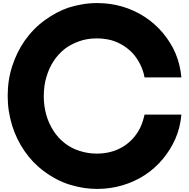

<svg xmlns="http://www.w3.org/2000/svg" viewBox="-20 -1220 1231 1250"><path d="M265 -593Q265 -532 280.5 -475Q296 -418 329 -367Q358 -322 401.5 -288Q445 -254 497 -238Q551 -220 610 -220Q707 -220 781 -265Q854 -310 893 -389Q902 -408 909 -429.5Q916 -451 921 -474H1161Q1153 -387 1121.5 -316Q1090 -245 1041 -186Q938 -62 779 -14Q699 10 612 10Q525 10 436.5 -17Q348 -44 265 -106Q192 -160 139 -237.5Q86 -315 59 -403Q45 -448 37.5 -496Q30 -544 30 -595Q30 -699 59.5 -789.5Q89 -880 140 -954Q197 -1035 273 -1089.5Q349 -1144 425 -1170Q469 -1184 516 -1192Q563 -1200 612 -1200Q784 -1200 924 -1109Q991 -1065 1042 -1003.5Q1093 -942 1123 -872Q1153 -800 1161 -716H921Q913 -761 892.5 -801.5Q872 -842 845 -872Q817 -902 781 -924.5Q745 -947 702 -959Q657 -970 610 -970Q546 -970 493 -950.5Q440 -931 402 -902Q315 -833 282 -718Q273 -689 269 -657.5Q265 -626 265 -593Z"/></svg>

Font: Boldonse
Style: Regular
Weight: 400
Designer: Universitype Foundry
Foundry: Universitype Foundry
Version: Version 1.000; ttfautohint (v1.8.4.7-5d5b)